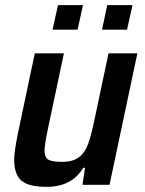

<svg xmlns="http://www.w3.org/2000/svg" viewBox="-20 -717 562 745"><path d="M35 -98Q35 -127 49 -197L115 -510H228L168 -227Q153 -157 153 -134Q153 -106 167.5 -97.5Q182 -89 221 -89Q263 -89 286.5 -107Q310 -125 322 -158.5Q334 -192 348 -259L401 -510H513L405 0H300L310 -66H303Q259 8 161 8Q90 8 62.5 -16.5Q35 -41 35 -98ZM184 -602 205 -697H302L281 -602ZM376 -602 396 -697H494L473 -602Z"/></svg>

Font: Saira Semi Condensed Medium
Style: Italic
Weight: 500
Width: 4
Italic angle: -12°
Designer: Hector Gatti with collaboration of the Omnibus-Type team
Foundry: Omnibus-Type
Version: Version 1.001; ttfautohint (v1.8)